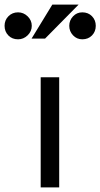

<svg xmlns="http://www.w3.org/2000/svg" viewBox="-58 -820 439 840"><path d="M201 -482H120V0H201ZM-38 -707Q-38 -682 -21.5 -665Q-5 -648 21 -648Q45 -648 63 -665.5Q81 -683 81 -707Q81 -731 63 -748.5Q45 -766 21 -766Q-4 -766 -21 -749Q-38 -732 -38 -707ZM80 -651H139L286 -800H171ZM302 -648Q328 -648 344.5 -665Q361 -682 361 -707Q361 -732 344.5 -749Q328 -766 302 -766Q278 -766 261.5 -748.5Q245 -731 245 -707Q245 -683 261.5 -665.5Q278 -648 302 -648Z"/></svg>

Font: Geom Light
Style: Regular
Weight: 300
Version: Version 1.102